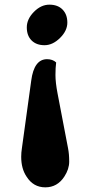

<svg xmlns="http://www.w3.org/2000/svg" viewBox="-20 -538 389 824"><path d="M272 98Q277 123 277 155.5Q277 188 256 220Q226 266 174.5 266Q123 266 94 220Q71 186 71 135Q71 117 74 98L114 -192Q126 -284 182 -284Q206 -284 221 -270Q218 -248 218 -216Q218 -184 227 -137ZM171 -344Q136 -344 115.5 -364.5Q95 -385 95 -420.5Q95 -456 125.5 -487Q156 -518 192 -518Q228 -518 248.5 -497Q269 -476 269 -441Q269 -406 237.5 -375Q206 -344 171 -344Z"/></svg>

Font: Laila
Style: Bold
Weight: 700
Designer: Hitesh Malaviya
Foundry: Indian Type Foundry
Version: Version 1.302;PS 1.0;hotconv 1.0.78;makeotf.lib2.5.61930; tt